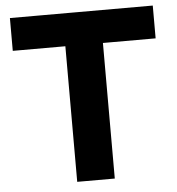

<svg xmlns="http://www.w3.org/2000/svg" viewBox="-51 -754 741 802"><g transform="rotate(-5 319.5 -353.0)"><path d="M240.5 0V-696H398V0ZM20 -568.5V-706H619V-568.5Z"/></g></svg>

Font: Marine Company Thin
Style: Regular
Weight: 100
Designer: Rodrigo Fuenzalida
Foundry: fragTYPE
Version: Version 1.000